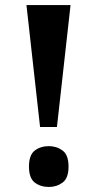

<svg xmlns="http://www.w3.org/2000/svg" viewBox="-20 -734 385 762"><path d="M139 -230 85 -714H260L206 -230ZM174 8Q141 8 118 -9.5Q95 -27 95 -73Q95 -119 118 -136.5Q141 -154 174 -154Q205 -154 228.5 -136.5Q252 -119 252 -73Q252 -27 228.5 -9.5Q205 8 174 8Z"/></svg>

Font: Noto Serif Lao Condensed ExtraBold
Style: Regular
Weight: 800
Width: 3
Designer: Monotype Design Team
Foundry: Monotype Imaging Inc.
Version: Version 2.003; ttfautohint (v1.8.4.7-5d5b)